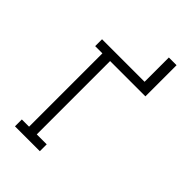

<svg xmlns="http://www.w3.org/2000/svg" viewBox="-273 -1043 1146 1146"><g transform="rotate(45 300.0 -470.0)"><path d="M86 0V-58H147V-677H86V-735H445V-940H510V-677H212V-58H296V0Z"/></g></svg>

Font: Iosevka Slab Light Extended
Style: Regular
Weight: 300
Width: 7
Monospace: yes
Designer: Belleve Invis
Foundry: Belleve Invis
Version: Version 11.1.0; ttfautohint (v1.8.3)